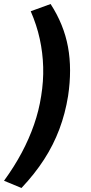

<svg xmlns="http://www.w3.org/2000/svg" viewBox="-48 -741 452 956"><path d="M59 195 -28 159Q23 89 60 19.5Q97 -50 121.5 -120.5Q146 -191 157 -263Q169 -337 167 -407.5Q165 -478 150 -547Q135 -616 105 -685L204 -721Q270 -619 290.5 -507.5Q311 -396 291 -263Q277 -176 247.5 -97.5Q218 -19 171.5 53Q125 125 59 195Z"/></svg>

Font: Nunito Sans 6pt
Style: Bold Italic
Weight: 700
Italic angle: -9°
Version: Version 3.101;gftools[0.9.27]